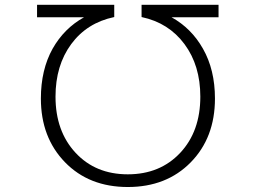

<svg xmlns="http://www.w3.org/2000/svg" viewBox="-20 -751 1040 782"><path d="M146.5 -349.6Q146.5 -466.8 194.3 -552.7Q241.2 -635.7 322.3 -680.7H130.9V-731.4H445.3V-681.6Q334 -658.2 270 -571.3Q206.1 -484.4 206.1 -357.4Q206.1 -216.8 287.6 -128.9Q369.1 -41 500.5 -41Q631.8 -41 713.9 -128.4Q795.9 -215.8 795.9 -357.4Q795.9 -484.4 731.4 -571.3Q667 -658.2 556.6 -681.6V-731.4H870.1V-680.7H678.7Q759.8 -635.7 806.6 -552.7Q855.5 -466.8 855.5 -349.6Q855.5 -190.4 756.8 -89.8Q658.2 10.7 500.5 10.7Q342.8 10.7 244.6 -90.3Q146.5 -191.4 146.5 -349.6Z"/></svg>

Font: GenEi Gothic M Light
Style: Regular
Weight: 300
Designer: o_tamon (Modified); [Source Han Sans]
Ryoko NISHIZUKA  (kana & ideographs); Paul D. Hunt (Latin, Greek & Cyrillic); Wenl
Version: Version 1.1a;Original Version 1.004